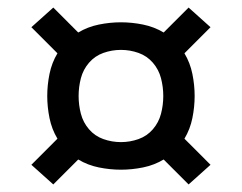

<svg xmlns="http://www.w3.org/2000/svg" viewBox="-20 -594 640 508"><path d="M121 -106 63 -158 132 -227Q117 -252 111 -281.5Q105 -311 105 -340Q105 -369 111 -398.5Q117 -428 132 -453L63 -522L121 -574L187 -508Q212 -523 241.5 -529Q271 -535 300 -535Q329 -535 358.5 -529Q388 -523 413 -508L479 -574L537 -522L468 -453Q483 -428 489 -398.5Q495 -369 495 -340Q495 -311 489 -281.5Q483 -252 468 -227L537 -158L479 -106L413 -172Q388 -157 358.5 -151Q329 -145 300 -145Q271 -145 241.5 -151Q212 -157 187 -172ZM300 -218Q324 -218 346.5 -226Q369 -234 384.5 -252Q400 -270 406 -293Q412 -316 412 -340Q412 -364 406 -387Q400 -410 384.5 -428Q369 -446 346.5 -454Q324 -462 300 -462Q276 -462 253.5 -454Q231 -446 215.5 -428Q200 -410 194 -387Q188 -364 188 -340Q188 -316 194 -293Q200 -270 215.5 -252Q231 -234 253.5 -226Q276 -218 300 -218Z"/></svg>

Font: Iosevka HT Medium Extended
Style: Regular
Weight: 500
Width: 7
Monospace: yes
Designer: Belleve Invis
Foundry: Belleve Invis
Version: Version 32.3.0; ttfautohint (v1.8.4)